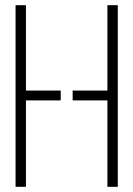

<svg xmlns="http://www.w3.org/2000/svg" viewBox="-20 -720 514 740"><path d="M394 0V-333H260V-371H394V-700H434V0ZM40 0V-700H80V-371H214V-333H80V0Z"/></svg>

Font: Stick No Bills ExtraLight
Style: Regular
Weight: 200
Designer: Kosala Senevirathne, Siva Puranthara, Lasantha Premarathna, Tharique Azeez
Foundry: mooniak
Version: Version 2.000